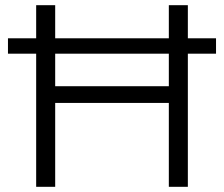

<svg xmlns="http://www.w3.org/2000/svg" viewBox="-20 -720 863 740"><path d="M630.7 0V-700H704V0ZM119.4 0V-700H192.7V0ZM184.8 -323.3V-387.7H638V-323.3ZM10.7 -513.1V-572.4H812.6V-513.1Z"/></svg>

Font: Montserrat Thin
Style: Regular
Weight: 100
Designer: Julieta Ulanovsky
Foundry: Julieta Ulanovsky
Version: Version 9.000